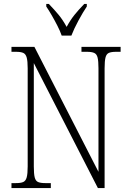

<svg xmlns="http://www.w3.org/2000/svg" viewBox="-20 -951 660 971"><path d="M38 0V-25H61Q85 -25 97.5 -30.5Q110 -36 115 -54Q120 -72 120 -109V-606Q120 -642 115 -660Q110 -678 97.5 -683.5Q85 -689 61 -689H38V-714H154L478 -82V-606Q478 -642 473.5 -660Q469 -678 456 -683.5Q443 -689 420 -689H392V-714H590V-689H567Q543 -689 530.5 -683.5Q518 -678 513.5 -660Q509 -642 509 -605V0H475L151 -632V-109Q151 -72 155.5 -54Q160 -36 172.5 -30.5Q185 -25 209 -25H237V0ZM292 -771Q284 -794 270.5 -820.5Q257 -847 242 -873Q227 -899 214 -918V-931H227Q256 -901 277 -875.5Q298 -850 317 -815Q336 -850 356.5 -875.5Q377 -901 406 -931H419V-918Q400 -890 377 -847.5Q354 -805 341 -771Z"/></svg>

Font: Noto Serif Condensed ExtraLight
Style: Regular
Weight: 200
Width: 3
Designer: Monotype Design Team
Foundry: Monotype Imaging Inc.
Version: Version 2.013; ttfautohint (v1.8.4.7-5d5b)